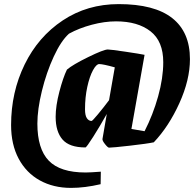

<svg xmlns="http://www.w3.org/2000/svg" viewBox="-20 -710 950 935"><path d="M905 -422Q905 -321 853.5 -207.5Q802 -94 729 -17Q696 -10 612 -0.5Q528 9 511 9Q505 9 491.5 -8Q478 -25 479 -33L500 -155Q467 -96 434 -44Q401 8 396 8Q318 8 284.5 -30.5Q251 -69 251 -141Q251 -194 269 -263Q287 -332 306 -371Q334 -395 409.5 -432Q485 -469 505 -469Q518 -469 589 -458.5Q660 -448 684 -443L620 -82L684 -71Q725 -151 750 -240.5Q775 -330 775 -407Q775 -509 713 -557.5Q651 -606 545 -606Q489 -606 427 -589.5Q365 -573 316 -546Q277 -511 241.5 -434Q206 -357 184 -267Q162 -177 162 -108Q162 15 217.5 72.5Q273 130 397 130Q419 130 471 126L470 187Q393 205 326 205Q240 205 174 168.5Q108 132 71 63Q34 -6 34 -101Q34 -261 100 -396Q166 -531 285.5 -610.5Q405 -690 558 -690Q732 -690 818.5 -622Q905 -554 905 -422ZM511 -222 539 -382Q482 -398 463 -398Q449 -398 432.5 -367.5Q416 -337 405 -286.5Q394 -236 394 -178Q394 -148 403 -134.5Q412 -121 426 -121Q430 -121 457 -153.5Q484 -186 511 -222Z"/></svg>

Font: Grenze
Style: Bold Italic
Weight: 700
Italic angle: -10°
Designer: Renata Polastri
Foundry: Omnibus-Type
Version: Version 1.002; ttfautohint (v1.8)